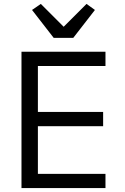

<svg xmlns="http://www.w3.org/2000/svg" viewBox="-20 -963 640 983"><path d="M90 0V-698H520V-625H174V-390H508V-317H174V-73H520V0ZM255 -769 144 -912 189 -943 306 -826 423 -943 466 -912 355 -769Z"/></svg>

Font: iA Writer Mono V
Style: Regular
Weight: 400
Designer: Mike Abbink, Paul van der Laan, Pieter van Rosmalen
Foundry: Bold Monday
Version: Version 2.000